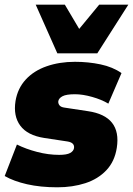

<svg xmlns="http://www.w3.org/2000/svg" viewBox="-20 -785 566 817"><path d="M224 12Q152 12 95 -1Q38 -14 0 -36L52 -170Q90 -151 138 -138.5Q186 -126 232 -126Q264 -126 278.5 -134Q293 -142 295 -155Q298 -178 267 -183L168 -198Q97 -209 66.5 -250Q36 -291 46 -355Q55 -409 89.5 -446.5Q124 -484 178.5 -503Q233 -522 299 -522Q356 -522 408 -511Q460 -500 497 -474L441 -344Q413 -361 372.5 -372.5Q332 -384 299 -384Q262 -384 246 -375.5Q230 -367 228 -354Q227 -345 233 -337Q239 -329 255 -327L354 -312Q498 -291 477 -156Q468 -98 432.5 -60.5Q397 -23 343 -5.5Q289 12 224 12ZM224 -558 132 -765H256L317 -662L402 -765H526L394 -558Z"/></svg>

Font: Mulish ExtraBlack
Style: Italic
Weight: 1000
Italic angle: -9°
Designer: Vernon Adams
Foundry: Vernon Adams
Version: Version 3.603; ttfautohint (v1.8.3)